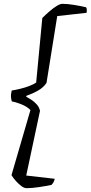

<svg xmlns="http://www.w3.org/2000/svg" viewBox="-20 -817 474 1003"><path d="M119 166Q106 166 91.5 155Q77 144 63 128.5Q49 113 40 98L139 -242Q122 -260 92 -272Q62 -284 42 -287Q39 -295 37.5 -308.5Q36 -322 41 -344Q60 -347 85 -353Q110 -359 132.5 -367.5Q155 -376 169 -386L201 -723Q217 -739 237 -756.5Q257 -774 275.5 -785.5Q294 -797 306 -797Q333 -797 369 -791Q405 -785 430 -779Q436 -768 432 -750L279 -733L223 -384Q207 -360 179 -344Q151 -328 117 -316V-312Q128 -306 143.5 -296Q159 -286 172 -271.5Q185 -257 189 -238L117 100L266 117Q263 131 257.5 138.5Q252 146 249 149Q220 155 183 160.5Q146 166 119 166Z"/></svg>

Font: Texturina Light
Style: Italic
Weight: 300
Italic angle: -11°
Designer: Guillermo Torres Carreño
Foundry: Omnibus-Type
Version: Version 1.002; ttfautohint (v1.8.3)